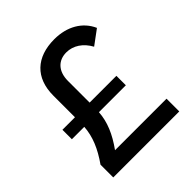

<svg xmlns="http://www.w3.org/2000/svg" viewBox="-191 -836 968 968"><g transform="rotate(-45 293.0 -351.5)"><path d="M64.5 0H535.2V-90.8H168C215.8 -157.7 241.7 -217.8 246.1 -283.7H438V-351.1H247.1V-505.4C247.1 -575.2 286.1 -613.3 342.8 -613.3C391.6 -613.3 435.1 -584.5 462.4 -534.2L539.6 -591.3C508.3 -662.1 438 -703.1 346.7 -703.1C218.8 -703.1 142.6 -631.8 142.6 -505.9V-351.1H53.2V-283.7H141.6C137.2 -218.3 111.8 -158.2 64.5 -90.8Z"/></g></svg>

Font: Cascadia Mono NF
Style: Regular
Weight: 400
Monospace: yes
Designer: Aaron Bell
Foundry: Saja Typeworks
Version: Version 2404.023